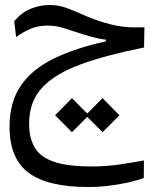

<svg xmlns="http://www.w3.org/2000/svg" viewBox="-20 -438 626 766"><path d="M332.5 308.1Q170.4 308.1 94.2 251.5Q18.1 194.8 18.1 67.9Q18.1 -31.7 64 -97.7Q109.9 -163.6 196 -205.1Q282.2 -246.6 402.3 -272.9V-279.8Q381.3 -282.2 360.4 -287.4Q339.4 -292.5 307.6 -302.2Q266.6 -315.4 235.1 -325.7Q203.6 -335.9 167.5 -335.9Q131.8 -335.9 101.1 -322.8Q70.3 -309.6 44.4 -290L36.6 -353.5Q65.4 -387.7 102.1 -402.8Q138.7 -418 177.7 -418Q213.4 -418 245.6 -406.2Q277.8 -394.5 313.2 -378.4Q348.6 -362.3 393.6 -348.6Q424.3 -339.4 447.8 -335Q471.2 -330.6 496.3 -329.3Q521.5 -328.1 556.2 -329.1L554.7 -248.5Q405.3 -218.8 303 -181.6Q200.7 -144.5 148.4 -88.6Q96.2 -32.7 96.2 54.7Q96.2 112.3 118.4 150.4Q140.6 188.5 194.8 207.3Q249 226.1 345.7 226.1Q404.3 226.1 458 218Q511.7 210 554.2 202.1L553.7 272Q529.8 281.2 493.2 289.6Q456.5 297.9 414.8 303Q373 308.1 332.5 308.1ZM389.2 89.4 328.1 28.3 267.1 89.4 199.7 22 267.1 -46.4 328.1 15.1 389.2 -46.4 456.5 22Z"/></svg>

Font: Cascadia Code NF SemiLight
Style: Regular
Weight: 350
Monospace: yes
Designer: Aaron Bell
Foundry: Saja Typeworks
Version: Version 2404.023; ttfautohint (v1.8.4)